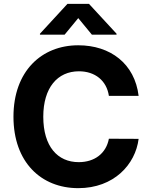

<svg xmlns="http://www.w3.org/2000/svg" viewBox="-20 -974 792 1004"><path d="M549.4 -472.7H704.9C684.7 -640.6 557.5 -737.2 389.2 -737.2C197.1 -737.2 50.4 -601.6 50.4 -363.6C50.4 -126.4 194.6 9.9 389.2 9.9C575.6 9.9 688.2 -114 704.9 -247.9L549.4 -248.6C534.8 -170.8 473.7 -126.1 391.7 -126.1C281.2 -126.1 206.3 -208.1 206.3 -363.6C206.3 -514.9 280.2 -601.2 392.8 -601.2C476.9 -601.2 537.6 -552.6 549.4 -472.7ZM188.9 -792.6H317.8L389.2 -879.3L460.6 -792.6H589.5V-797.6L445.3 -953.8H332.7L188.9 -797.6Z"/></svg>

Font: Magic Ui Pro
Style: Bold
Weight: 700
Designer: Stefan Endress, Andreas Faust
Version: Version 1.000;FEAKit 1.0